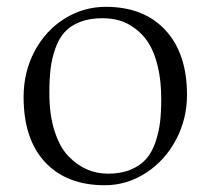

<svg xmlns="http://www.w3.org/2000/svg" viewBox="-20 -528 623 568"><path d="M293 -507.8Q405.3 -507.8 469.2 -439Q533.2 -370.1 533.2 -247.1Q533.2 -175.8 500.5 -114.3Q467.8 -52.7 411.6 -16.4Q355.5 20 290 20Q177.2 20 113.5 -48.1Q49.8 -116.2 49.8 -241.2Q49.8 -315.4 82.5 -376.7Q115.2 -438 171.1 -472.9Q227.1 -507.8 293 -507.8ZM283.2 -474.1Q244.6 -474.1 216.3 -462.9Q188 -451.7 170.9 -432.6Q153.8 -413.6 143.6 -384.3Q133.3 -355 129.6 -324.2Q126 -293.5 126 -252.9Q126 -188.5 141.4 -140.4Q156.7 -92.3 182.6 -65.7Q208.5 -39.1 237.8 -26.6Q267.1 -14.2 299.8 -14.2Q337.9 -14.2 366.5 -26.1Q395 -38.1 412.1 -57.4Q429.2 -76.7 439.5 -106.2Q449.7 -135.7 453.4 -166Q457 -196.3 457 -234.9Q457 -289.1 446.8 -331.5Q436.5 -374 419.7 -400.4Q402.8 -426.8 379.6 -443.8Q356.4 -460.9 333 -467.5Q309.6 -474.1 283.2 -474.1Z"/></svg>

Font: Junge
Style: Regular
Weight: 400
Designer: Alexei Vanyashin
Foundry: Cyreal (www.cyreal.org)
Version: Version 1.002